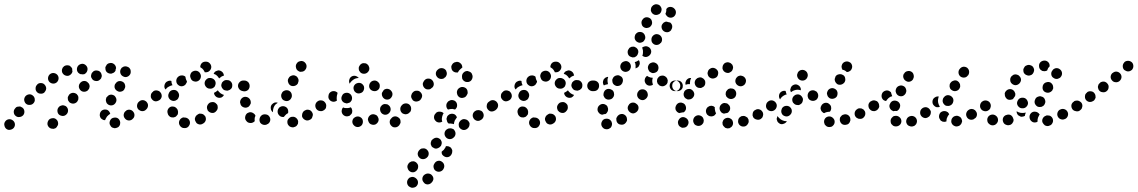

<svg xmlns="http://www.w3.org/2000/svg" viewBox="-45 -576 5368 906"><path d="M-14 33Q-22 27 -24 17Q-27 7 -21 -2Q-15 -11 -5 -13Q5 -15 14 -9Q23 -3 25 7Q27 17 21 26Q15 34 5 36Q-5 39 -14 33ZM219 -14Q211 -20 201 -18Q191 -17 184 -9V-8Q178 0 179 11Q181 21 189 27Q193 30 198 31Q203 32 208 32Q212 31 217 29Q221 26 224 22V21Q231 13 229 3Q228 -7 219 -14ZM520 15Q522 11 522 6Q523 1 521 -4Q518 -14 509 -19Q500 -23 490 -20H489Q479 -17 475 -8Q470 2 473 11Q475 16 478 20Q481 24 485 26Q490 28 495 29Q500 29 504 28L505 27Q510 26 514 23Q518 19 520 15ZM589 -28Q590 -33 589 -38Q588 -43 585 -47Q579 -56 569 -58Q559 -60 550 -54V-53Q546 -51 543 -47Q540 -42 539 -37Q538 -33 539 -28Q540 -23 543 -19Q549 -10 559 -8Q569 -6 578 -12Q582 -15 585 -19Q588 -23 589 -28ZM431 -18Q428 -22 427 -26Q425 -31 426 -36V-37Q427 -47 435 -54Q443 -60 453 -59Q458 -59 462 -57Q467 -54 470 -50Q472 -48 473 -45Q475 -42 475 -39Q471 -36 467 -33Q459 -27 455 -18Q452 -13 451 -9Q450 -9 450 -9Q449 -9 448 -9Q443 -9 439 -12Q435 -14 431 -18ZM29 -29Q21 -35 20 -46Q19 -56 26 -64Q29 -68 33 -71Q38 -73 43 -73Q48 -74 52 -73Q57 -71 61 -68Q69 -62 70 -51Q71 -41 65 -33Q58 -25 48 -24Q37 -22 29 -29ZM267 -74Q263 -77 258 -78Q253 -80 248 -79Q243 -78 239 -76Q235 -74 232 -70L231 -69Q225 -61 226 -51Q227 -40 235 -34Q239 -31 244 -30Q249 -28 254 -29Q258 -29 263 -32Q267 -34 270 -38L271 -39Q277 -47 276 -57Q275 -67 267 -74ZM647 -91Q645 -95 640 -98Q636 -101 631 -102Q626 -102 622 -101Q617 -100 613 -97H612Q604 -91 602 -81Q600 -71 606 -62Q609 -58 613 -56Q617 -53 622 -52Q627 -51 632 -52Q637 -53 641 -56V-57Q650 -62 652 -73Q653 -83 647 -91ZM455 -99Q456 -94 458 -90Q461 -86 465 -83Q474 -77 484 -79Q494 -81 500 -90Q503 -95 504 -99Q505 -104 504 -109Q503 -114 500 -118Q498 -122 494 -125Q489 -128 484 -129Q480 -130 475 -129Q470 -128 466 -125Q462 -122 459 -118H458Q456 -114 455 -109Q454 -104 455 -99ZM77 -87Q70 -94 69 -105Q69 -115 76 -123Q83 -130 94 -131Q104 -131 111 -124Q115 -121 117 -116Q119 -112 119 -107Q120 -102 118 -97Q116 -92 113 -89Q106 -81 95 -81Q85 -80 77 -87ZM325 -114Q325 -119 323 -124Q320 -128 317 -132Q309 -138 299 -138Q288 -137 281 -129Q278 -125 276 -120Q274 -116 275 -111Q275 -106 277 -101Q280 -97 283 -93Q291 -87 301 -87Q312 -88 319 -96Q322 -100 324 -105Q325 -110 325 -114ZM129 -142Q122 -150 123 -160Q123 -170 131 -177V-178Q139 -185 149 -184Q159 -184 166 -176Q173 -168 173 -158Q172 -148 165 -141V-140Q157 -133 147 -134Q136 -134 129 -142ZM508 -147Q517 -141 527 -144Q537 -146 542 -155V-156Q548 -165 545 -175Q543 -185 534 -190Q525 -195 515 -193Q505 -190 500 -181H499Q494 -172 496 -162Q499 -152 508 -147ZM378 -168Q378 -173 376 -178Q374 -183 370 -186Q363 -194 353 -194Q342 -194 335 -186H334Q331 -182 329 -178Q327 -173 327 -168Q327 -163 329 -159Q331 -154 334 -151Q341 -143 352 -143Q362 -143 370 -150V-151Q374 -154 376 -159Q377 -163 378 -168ZM186 -192Q180 -201 182 -211Q184 -221 192 -227Q201 -233 211 -231Q221 -229 227 -221Q233 -212 231 -202Q229 -192 221 -186Q212 -180 202 -182Q192 -184 186 -192ZM435 -215Q436 -220 434 -225Q433 -230 430 -234Q424 -242 414 -243Q404 -245 395 -239V-238Q391 -235 388 -231Q386 -227 385 -222Q384 -217 385 -212Q387 -207 390 -203Q396 -195 406 -194Q416 -192 424 -198L425 -199Q429 -202 432 -206Q434 -210 435 -215ZM570 -227Q572 -232 572 -237Q572 -242 571 -247Q570 -247 570 -248Q566 -258 556 -261Q547 -265 537 -261Q533 -259 529 -256Q526 -252 524 -248Q522 -243 522 -238Q522 -233 524 -228Q528 -219 537 -215Q547 -210 556 -214Q561 -216 564 -219Q568 -223 570 -227ZM295 -253Q295 -253 295 -253Q293 -258 289 -261Q286 -265 281 -267Q277 -268 272 -268Q267 -268 262 -266Q257 -264 254 -260Q250 -257 249 -252Q247 -248 247 -243Q247 -238 249 -233Q251 -229 255 -225Q258 -222 263 -220Q268 -218 273 -218Q278 -218 282 -220Q288 -223 292 -228Q296 -233 297 -239Q295 -245 296 -252Q295 -252 295 -253ZM345 -225Q349 -225 353 -226Q356 -228 359 -230Q367 -237 368 -248Q369 -258 362 -266Q355 -274 345 -275Q335 -275 327 -269Q319 -262 318 -252Q317 -241 324 -233Q326 -231 329 -229Q332 -227 335 -226Q337 -226 339 -226Q342 -225 345 -225ZM484 -230 483 -229Q473 -227 464 -232Q455 -237 453 -247Q452 -252 452 -257Q453 -262 456 -266Q458 -271 462 -274Q466 -277 471 -278H472Q482 -281 491 -275Q499 -270 502 -260Q502 -259 502 -258Q503 -257 503 -255Q500 -249 500 -242Q497 -237 493 -234Q489 -231 484 -230Z M841 24Q845 21 847 17Q850 13 851 8Q853 -2 847 -11Q841 -19 831 -21Q830 -21 829 -21Q824 -22 820 -22Q815 -21 811 -18Q806 -15 804 -11Q801 -7 800 -2Q798 8 804 17Q809 25 819 28Q821 28 822 28Q827 29 832 28Q837 27 841 24ZM923 -28Q920 -32 916 -35Q912 -38 907 -39Q902 -40 897 -40Q893 -39 888 -36L887 -35Q882 -32 879 -28Q877 -24 875 -19Q874 -15 875 -10Q876 -5 879 -1Q881 4 885 7Q889 9 894 11Q899 12 904 11Q909 10 913 7L915 6Q923 1 926 -9Q928 -19 923 -28ZM759 -24Q763 -22 768 -22Q773 -21 778 -23Q783 -24 786 -27Q790 -31 793 -35Q795 -39 795 -44Q796 -49 794 -54Q794 -55 794 -55Q793 -60 789 -64Q786 -68 782 -70Q778 -73 773 -73Q768 -74 763 -73Q753 -70 748 -61Q743 -52 746 -42Q746 -40 747 -39Q748 -34 751 -31Q754 -27 759 -24ZM982 -74Q982 -79 979 -83Q976 -87 972 -90Q964 -96 954 -94Q943 -93 937 -84L936 -83Q933 -78 932 -74Q931 -69 932 -64Q933 -59 935 -55Q938 -51 942 -48Q951 -42 961 -43Q971 -45 977 -54L978 -55Q981 -59 982 -64Q983 -69 982 -74ZM649 -92Q646 -97 642 -99Q638 -102 633 -103Q628 -104 623 -103Q618 -102 614 -99L613 -98Q604 -92 602 -81Q601 -71 606 -63Q612 -54 623 -52Q633 -51 641 -56L643 -58Q651 -64 653 -74Q655 -84 649 -92ZM713 -139Q710 -143 706 -146Q702 -148 697 -149Q692 -150 687 -149Q682 -148 678 -145L677 -143Q673 -141 670 -136Q667 -132 667 -127Q666 -122 667 -117Q668 -113 671 -109Q677 -100 687 -98Q697 -97 706 -103L708 -104Q716 -110 718 -120Q719 -131 713 -139ZM767 -101Q772 -99 777 -100Q782 -100 786 -103Q791 -105 794 -109Q797 -113 798 -117L799 -119Q802 -129 797 -138Q792 -148 782 -151Q772 -153 763 -149Q754 -144 751 -134L750 -132Q747 -122 752 -113Q757 -104 767 -101ZM1012 -128Q1008 -120 1000 -116Q992 -113 984 -115Q976 -117 971 -123Q965 -130 965 -138Q970 -140 974 -143Q979 -146 983 -150Q985 -146 989 -142Q995 -135 1004 -131Q1008 -129 1012 -128ZM1130 -171Q1130 -176 1129 -180Q1127 -185 1123 -189Q1120 -192 1115 -194Q1110 -196 1105 -196H1103Q1093 -196 1086 -189Q1078 -181 1078 -171Q1078 -166 1080 -162Q1082 -157 1086 -153Q1089 -150 1094 -148Q1098 -146 1103 -146H1105Q1116 -146 1123 -153Q1130 -161 1130 -171ZM1043 -155Q1047 -158 1049 -162Q1051 -167 1051 -172Q1052 -182 1045 -190Q1038 -198 1028 -198H1026Q1021 -199 1016 -197Q1012 -196 1008 -192Q1004 -189 1002 -185Q1000 -180 999 -175Q999 -165 1006 -157Q1012 -149 1023 -149L1025 -148Q1030 -148 1034 -150Q1039 -151 1043 -155ZM741 -190 743 -191Q748 -194 753 -195Q759 -196 764 -194Q764 -192 764 -189Q765 -181 769 -174Q760 -172 753 -168Q744 -164 738 -156Q737 -155 736 -154Q736 -154 736 -154Q735 -154 735 -155Q729 -163 731 -173Q733 -184 741 -190ZM962 -162Q966 -165 969 -169Q971 -173 972 -178Q974 -188 969 -196Q963 -205 953 -207L951 -208Q946 -208 941 -208Q936 -207 932 -204Q928 -201 925 -197Q922 -193 921 -188Q919 -178 925 -169Q931 -160 941 -158H943Q948 -157 953 -158Q958 -159 962 -162ZM829 -214Q829 -215 829 -215Q821 -221 810 -220Q800 -219 793 -211L792 -210Q786 -202 787 -192Q788 -181 796 -175Q804 -168 814 -169Q824 -170 831 -178L832 -180Q834 -182 835 -185Q837 -188 837 -191Q837 -192 837 -193Q835 -195 834 -198Q831 -205 830 -214Q830 -214 829 -214ZM890 -194Q899 -199 902 -209Q905 -219 900 -228Q900 -228 900 -228Q896 -237 886 -241Q876 -244 867 -240Q857 -236 854 -226Q850 -217 855 -207Q855 -205 856 -204Q861 -194 871 -192Q881 -189 890 -194ZM963 -228Q965 -232 968 -236Q971 -239 976 -241Q980 -243 985 -244Q990 -244 995 -242Q1000 -240 1003 -237Q1007 -234 1009 -229Q1010 -228 1010 -227Q1011 -225 1011 -223Q1012 -221 1012 -219Q1011 -219 1010 -219Q1000 -216 993 -209Q991 -207 989 -206Q988 -207 987 -209Q982 -217 974 -223Q969 -226 963 -228ZM925 -285H926H927Q937 -285 944 -278Q952 -270 952 -260Q952 -250 944 -242Q937 -235 927 -235H926H925Q924 -235 923 -235Q922 -235 921 -235Q921 -237 920 -238Q916 -246 910 -252Q905 -256 900 -259Q900 -259 900 -260Q900 -260 900 -260Q900 -270 907 -278Q914 -285 925 -285Z M1356 16Q1359 12 1361 8Q1362 3 1362 -2Q1361 -12 1353 -19Q1345 -26 1335 -25Q1335 -25 1335 -25Q1325 -25 1318 -17Q1310 -10 1311 1Q1311 6 1313 10Q1315 15 1319 18Q1322 22 1327 23Q1332 25 1337 25Q1338 25 1339 25Q1344 24 1348 22Q1353 20 1356 16ZM1226 -26Q1220 -35 1210 -36Q1200 -38 1191 -33L1190 -32Q1182 -26 1180 -16Q1178 -6 1183 3Q1189 11 1199 13Q1210 15 1218 9H1219Q1228 3 1230 -7Q1232 -17 1226 -26ZM1117 -6 1116 -7Q1110 -15 1112 -25Q1114 -36 1122 -42Q1127 -44 1131 -46Q1136 -47 1141 -46Q1146 -45 1150 -42Q1154 -40 1157 -36L1158 -35Q1159 -34 1159 -32Q1160 -31 1161 -30Q1158 -25 1157 -20Q1156 -12 1157 -5Q1156 -3 1155 -2Q1153 -1 1152 0Q1143 6 1133 4Q1123 3 1117 -6ZM1430 -28Q1432 -33 1431 -38Q1430 -43 1427 -47Q1422 -56 1411 -58Q1401 -60 1393 -54H1392Q1387 -51 1385 -47Q1382 -43 1381 -38Q1380 -33 1380 -28Q1381 -23 1384 -19Q1390 -11 1400 -8Q1410 -6 1419 -12H1420Q1424 -15 1427 -19Q1429 -23 1430 -28ZM1265 -49V-50Q1265 -55 1267 -60Q1269 -64 1272 -68Q1276 -71 1280 -73Q1285 -75 1290 -75Q1300 -75 1308 -68Q1315 -61 1315 -50V-49Q1315 -47 1315 -46Q1315 -44 1314 -42Q1307 -39 1301 -32Q1298 -29 1295 -25Q1294 -24 1293 -24Q1291 -24 1290 -24Q1280 -24 1273 -31Q1265 -39 1265 -49ZM1256 -84Q1261 -88 1266 -91Q1258 -94 1251 -92Q1243 -89 1238 -83L1237 -82Q1234 -78 1233 -73Q1232 -68 1233 -63Q1233 -58 1236 -54Q1238 -50 1242 -47Q1242 -47 1243 -47Q1243 -47 1243 -47Q1243 -48 1243 -49V-50Q1243 -59 1246 -68Q1249 -77 1256 -84ZM1494 -73Q1495 -77 1494 -82Q1493 -87 1490 -91Q1484 -100 1474 -102Q1464 -103 1456 -97H1455Q1451 -94 1448 -90Q1445 -86 1444 -81Q1443 -76 1445 -71Q1446 -66 1448 -62Q1454 -53 1465 -52Q1475 -50 1483 -56H1484Q1488 -59 1491 -63Q1494 -68 1494 -73ZM1117 -68Q1122 -69 1126 -71Q1130 -74 1133 -78Q1136 -82 1138 -87Q1139 -92 1138 -97V-98Q1136 -108 1128 -114Q1120 -120 1109 -119Q1099 -117 1093 -109Q1087 -101 1088 -90L1089 -89Q1090 -79 1098 -73Q1107 -67 1117 -68ZM1298 -101Q1308 -97 1317 -101Q1327 -106 1330 -115L1331 -116Q1334 -126 1330 -136Q1326 -145 1316 -149Q1306 -152 1297 -148Q1287 -144 1284 -134L1283 -133Q1280 -123 1284 -114Q1288 -104 1298 -101ZM1090 -152Q1094 -149 1098 -147Q1103 -145 1108 -145Q1118 -145 1126 -152Q1133 -160 1133 -170V-171Q1133 -176 1131 -181Q1129 -185 1126 -189Q1122 -192 1118 -194Q1113 -196 1108 -196Q1098 -196 1090 -189Q1083 -181 1083 -171V-170Q1083 -165 1085 -160Q1087 -156 1090 -152ZM1327 -172Q1336 -168 1346 -171Q1356 -174 1361 -183V-184Q1363 -189 1364 -194Q1364 -199 1363 -203Q1361 -208 1358 -212Q1355 -216 1350 -218Q1341 -223 1331 -219Q1321 -216 1317 -207L1316 -206Q1311 -197 1315 -187Q1318 -177 1327 -172ZM1363 -241Q1367 -238 1372 -237Q1377 -237 1382 -238Q1387 -239 1391 -242Q1395 -245 1397 -249L1398 -250Q1403 -259 1401 -269Q1398 -279 1389 -285Q1380 -290 1370 -287Q1360 -285 1355 -276L1354 -275Q1349 -266 1352 -256Q1354 -246 1363 -241Z M1667 3Q1668 -1 1667 -6Q1667 -11 1664 -15Q1661 -20 1657 -22Q1653 -25 1648 -26Q1638 -28 1629 -22Q1620 -17 1618 -6Q1617 -2 1618 3Q1619 8 1622 12Q1625 16 1629 19Q1633 22 1638 23Q1648 25 1657 19Q1665 14 1667 3ZM1739 -22Q1737 -27 1734 -30Q1730 -34 1725 -35Q1721 -37 1716 -37Q1711 -37 1706 -35Q1702 -33 1698 -29Q1695 -26 1693 -21Q1691 -16 1691 -11Q1692 -6 1694 -2Q1696 3 1699 6Q1703 10 1707 11Q1712 13 1717 13Q1722 13 1727 11Q1736 6 1740 -3Q1744 -13 1739 -22ZM1568 -45Q1566 -51 1568 -58Q1569 -64 1574 -69Q1580 -66 1587 -66Q1597 -65 1606 -68Q1608 -69 1610 -70Q1612 -67 1614 -65Q1615 -62 1616 -59Q1618 -54 1617 -49Q1617 -44 1614 -39Q1609 -35 1605 -30Q1603 -29 1602 -29Q1601 -28 1599 -28Q1589 -25 1580 -30Q1571 -35 1568 -45ZM1787 -81Q1786 -82 1784 -83Q1783 -83 1781 -84Q1776 -84 1772 -85Q1771 -85 1770 -85Q1769 -85 1768 -85Q1764 -84 1759 -81Q1755 -78 1753 -74H1752Q1747 -65 1749 -55Q1751 -45 1759 -39Q1764 -36 1768 -35Q1773 -34 1778 -35Q1783 -36 1787 -39Q1791 -42 1794 -46Q1800 -55 1798 -65Q1796 -75 1787 -81ZM1489 -91Q1483 -100 1473 -102Q1462 -104 1454 -98Q1445 -92 1443 -81Q1442 -71 1447 -63Q1453 -54 1464 -52Q1474 -51 1482 -56V-57Q1491 -62 1493 -73Q1495 -83 1489 -91ZM1580 -91Q1585 -89 1590 -88Q1594 -88 1599 -90Q1604 -91 1608 -94Q1611 -98 1614 -102Q1618 -112 1615 -121Q1612 -131 1602 -136Q1593 -140 1583 -137Q1573 -134 1569 -124Q1564 -115 1567 -105Q1571 -95 1580 -91ZM1548 -138Q1541 -145 1532 -146Q1522 -147 1514 -141Q1506 -135 1505 -124Q1503 -114 1509 -106Q1515 -98 1526 -96Q1536 -95 1544 -101Q1545 -101 1545 -101Q1545 -101 1545 -101Q1543 -109 1544 -117Q1544 -123 1546 -129Q1547 -133 1548 -138ZM1805 -141Q1800 -151 1791 -155Q1781 -159 1772 -155Q1770 -154 1768 -153Q1767 -152 1765 -150Q1762 -144 1758 -139Q1756 -135 1757 -130Q1757 -126 1759 -122Q1761 -117 1764 -114Q1768 -110 1772 -108Q1777 -106 1782 -106Q1787 -106 1792 -108Q1796 -110 1800 -114Q1803 -118 1805 -122Q1807 -127 1807 -132Q1807 -137 1805 -141ZM1625 -151Q1628 -142 1638 -137Q1647 -133 1657 -137Q1667 -140 1671 -150Q1675 -159 1672 -169Q1668 -178 1659 -183Q1649 -187 1639 -183Q1630 -180 1625 -170Q1621 -161 1625 -151ZM1697 -172Q1696 -162 1703 -154Q1710 -147 1720 -146H1721Q1731 -145 1739 -152Q1747 -159 1747 -169Q1748 -180 1741 -187Q1734 -195 1724 -196Q1713 -196 1706 -190Q1698 -183 1697 -172ZM1606 -207Q1612 -216 1622 -218Q1632 -220 1641 -214Q1643 -213 1645 -211Q1646 -210 1648 -208Q1639 -208 1632 -205H1631Q1623 -201 1616 -195Q1609 -189 1605 -181Q1602 -187 1602 -194Q1603 -201 1606 -207ZM1648 -251Q1648 -246 1650 -242Q1653 -237 1656 -234Q1664 -227 1675 -228Q1685 -229 1692 -237Q1695 -241 1697 -245Q1698 -250 1698 -255Q1697 -260 1695 -264Q1693 -269 1689 -272Q1686 -275 1681 -277Q1676 -278 1671 -278Q1666 -278 1662 -276Q1657 -273 1654 -270V-269Q1651 -266 1649 -261Q1647 -256 1648 -251Z M1905 259Q1901 259 1898 259Q1898 259 1898 259Q1893 260 1888 262Q1884 265 1881 269Q1875 277 1876 287Q1877 297 1885 304Q1887 305 1889 306Q1897 312 1908 309Q1918 307 1923 299Q1926 295 1927 290Q1928 285 1927 280Q1926 275 1923 271Q1920 267 1916 264Q1914 262 1911 261Q1908 260 1905 259ZM1954 284Q1960 293 1970 294Q1981 295 1989 288L1990 287Q1998 280 2000 270Q2001 260 1994 252Q1988 244 1977 243Q1967 242 1959 248L1957 249Q1949 256 1948 266Q1947 276 1954 284ZM1927 202Q1926 198 1922 194Q1919 190 1915 188Q1910 185 1905 185Q1900 185 1896 186Q1891 188 1887 191Q1883 194 1881 199L1880 200Q1875 210 1879 219Q1882 229 1891 234Q1900 239 1910 236Q1920 232 1925 223L1926 221Q1928 217 1928 212Q1929 207 1927 202ZM2011 230Q2020 236 2030 234Q2040 232 2046 224L2047 222Q2053 213 2051 203Q2049 193 2040 187Q2032 181 2022 183Q2012 185 2006 194L2005 196Q1999 204 2001 214Q2003 225 2011 230ZM1971 132Q1968 128 1963 126Q1959 124 1954 124Q1949 124 1944 125Q1939 127 1936 130L1934 132Q1927 139 1926 149Q1926 160 1933 167Q1940 175 1951 175Q1961 175 1969 168L1970 167Q1978 160 1978 149Q1978 139 1971 132ZM2088 130Q2090 134 2089 139Q2089 144 2087 149L2086 151Q2082 160 2073 164Q2063 168 2053 163Q2047 160 2042 154Q2038 147 2039 140Q2040 139 2041 138L2042 137Q2050 132 2054 124Q2058 119 2059 114Q2063 113 2067 114Q2071 114 2075 116Q2079 118 2083 121Q2086 125 2088 130ZM2039 103Q2040 98 2039 93Q2037 88 2035 84Q2028 76 2018 74Q2008 73 2000 79L1998 80Q1994 83 1991 87Q1989 91 1988 96Q1987 101 1988 106Q1990 111 1992 115Q1995 119 2000 121Q2004 124 2009 125Q2014 126 2019 124Q2023 123 2027 120L2029 119Q2033 116 2036 112Q2038 108 2039 103ZM2100 40Q2098 36 2094 33Q2089 31 2085 30Q2080 29 2075 30Q2070 30 2066 33L2064 34Q2055 40 2053 50Q2051 60 2057 69Q2063 78 2073 80Q2083 82 2092 76L2093 75Q2102 69 2104 59Q2106 49 2100 40ZM2170 16Q2171 12 2171 7Q2170 2 2167 -2Q2161 -11 2151 -13Q2141 -16 2132 -10L2131 -9Q2126 -6 2124 -2Q2121 2 2120 7Q2119 12 2120 17Q2120 22 2123 26Q2129 34 2139 37Q2149 39 2158 33L2159 32Q2164 29 2166 25Q2169 21 2170 16ZM1845 -3Q1845 -8 1843 -13Q1841 -17 1837 -20Q1829 -27 1819 -27Q1808 -26 1802 -18L1800 -16Q1793 -9 1794 2Q1795 12 1803 19Q1810 26 1821 25Q1831 24 1838 16L1839 15Q1842 11 1844 6Q1846 2 1845 -3ZM2067 2Q2065 -2 2064 -5Q2064 -6 2064 -7Q2062 -11 2062 -16Q2063 -21 2065 -26Q2067 -30 2071 -33Q2075 -37 2080 -38Q2089 -41 2099 -37Q2108 -32 2111 -22Q2111 -22 2111 -22Q2108 -19 2106 -15Q2100 -8 2098 2Q2097 6 2097 10Q2093 8 2089 8Q2081 6 2072 7Q2069 5 2067 2ZM2010 -6Q2003 -13 2003 -23Q2003 -34 2011 -41Q2012 -42 2012 -43Q2020 -50 2030 -49Q2041 -49 2048 -42Q2048 -41 2048 -41Q2048 -41 2048 -41Q2046 -39 2045 -36Q2041 -27 2040 -17Q2039 -10 2042 -2Q2038 0 2035 1Q2031 2 2028 2Q2023 2 2018 0Q2013 -2 2010 -6ZM2233 -46Q2231 -50 2226 -53Q2222 -55 2217 -56Q2213 -57 2208 -56Q2203 -56 2199 -53L2197 -52Q2188 -46 2186 -36Q2184 -26 2190 -17Q2192 -13 2197 -10Q2201 -7 2206 -6Q2210 -5 2215 -6Q2220 -7 2224 -10L2226 -11Q2235 -17 2237 -27Q2239 -37 2233 -46ZM1886 -83Q1878 -89 1868 -88Q1857 -87 1851 -79L1849 -77Q1843 -69 1844 -59Q1845 -49 1853 -42Q1857 -39 1862 -38Q1867 -36 1871 -37Q1876 -37 1881 -40Q1885 -42 1888 -46L1890 -47Q1896 -55 1895 -66Q1894 -76 1886 -83ZM2303 -72Q2303 -77 2302 -82Q2301 -86 2298 -91Q2292 -99 2282 -101Q2272 -103 2264 -97L2262 -96Q2253 -90 2252 -79Q2250 -69 2256 -61Q2262 -52 2272 -50Q2282 -49 2291 -55L2292 -56Q2296 -59 2299 -63Q2302 -67 2303 -72ZM2068 -95 2069 -97Q2073 -100 2078 -102Q2082 -104 2087 -104Q2092 -104 2097 -102Q2101 -101 2105 -97Q2112 -90 2112 -79Q2112 -69 2105 -62L2103 -60Q2103 -60 2103 -60Q2103 -60 2103 -59Q2097 -61 2090 -62Q2081 -62 2073 -60Q2071 -59 2070 -59Q2069 -59 2069 -59Q2068 -60 2068 -60Q2061 -67 2061 -78Q2061 -88 2068 -95ZM1938 -142Q1931 -149 1920 -148Q1910 -148 1903 -140L1902 -139Q1898 -135 1897 -130Q1895 -126 1895 -121Q1895 -116 1898 -111Q1900 -107 1903 -103Q1911 -96 1921 -97Q1932 -98 1939 -105L1940 -107Q1947 -115 1947 -125Q1946 -135 1938 -142ZM2123 -117Q2132 -112 2142 -115Q2152 -117 2157 -126L2158 -128Q2161 -132 2162 -137Q2162 -142 2161 -147Q2160 -152 2157 -156Q2154 -160 2150 -162Q2141 -167 2131 -165Q2121 -162 2115 -154L2114 -152Q2109 -143 2112 -133Q2114 -123 2123 -117ZM2002 -179Q2002 -184 2000 -189Q1998 -194 1995 -197Q1988 -205 1978 -205Q1967 -206 1960 -199L1958 -197Q1955 -194 1953 -189Q1950 -185 1950 -180Q1950 -175 1952 -170Q1954 -165 1957 -162Q1964 -154 1974 -154Q1985 -153 1992 -161L1994 -162Q1998 -165 2000 -170Q2002 -174 2002 -179ZM2142 -196Q2145 -193 2149 -191Q2154 -189 2159 -189Q2169 -188 2177 -195Q2184 -202 2185 -213V-215Q2185 -220 2183 -224Q2182 -229 2178 -233Q2175 -236 2170 -238Q2166 -240 2161 -241Q2150 -241 2143 -234Q2135 -227 2135 -216V-214Q2135 -209 2136 -205Q2138 -200 2142 -196ZM2063 -224Q2064 -229 2063 -234Q2062 -239 2060 -243Q2054 -252 2044 -254Q2034 -256 2025 -251L2023 -249Q2015 -244 2012 -234Q2010 -223 2016 -215Q2022 -206 2032 -204Q2042 -202 2051 -207L2052 -209Q2057 -211 2059 -215Q2062 -220 2063 -224ZM2094 -239Q2086 -245 2085 -256Q2084 -260 2085 -265Q2087 -270 2090 -274Q2093 -278 2097 -280Q2101 -283 2106 -283Q2108 -284 2109 -284Q2119 -285 2127 -278Q2135 -272 2136 -262Q2137 -260 2137 -259Q2137 -258 2136 -257Q2132 -254 2128 -250Q2120 -244 2116 -235Q2116 -235 2116 -234Q2116 -234 2115 -234Q2115 -234 2114 -234Q2113 -234 2113 -234Q2102 -233 2094 -239Z M2493 24Q2497 21 2499 17Q2502 13 2503 8Q2505 -2 2499 -11Q2493 -19 2483 -21Q2482 -21 2481 -21Q2476 -22 2472 -22Q2467 -21 2463 -18Q2458 -15 2456 -11Q2453 -7 2452 -2Q2450 8 2456 17Q2461 25 2471 28Q2473 28 2474 28Q2479 29 2484 28Q2489 27 2493 24ZM2575 -28Q2572 -32 2568 -35Q2564 -38 2559 -39Q2554 -40 2549 -40Q2545 -39 2540 -36L2539 -35Q2534 -32 2531 -28Q2529 -24 2527 -19Q2526 -15 2527 -10Q2528 -5 2531 -1Q2533 4 2537 7Q2541 9 2546 11Q2551 12 2556 11Q2561 10 2565 7L2567 6Q2575 1 2578 -9Q2580 -19 2575 -28ZM2411 -24Q2415 -22 2420 -22Q2425 -21 2430 -23Q2435 -24 2438 -27Q2442 -31 2445 -35Q2447 -39 2447 -44Q2448 -49 2446 -54Q2446 -55 2446 -55Q2445 -60 2441 -64Q2438 -68 2434 -70Q2430 -73 2425 -73Q2420 -74 2415 -73Q2405 -70 2400 -61Q2395 -52 2398 -42Q2398 -40 2399 -39Q2400 -34 2403 -31Q2406 -27 2411 -24ZM2634 -74Q2634 -79 2631 -83Q2628 -87 2624 -90Q2616 -96 2606 -94Q2595 -93 2589 -84L2588 -83Q2585 -78 2584 -74Q2583 -69 2584 -64Q2585 -59 2587 -55Q2590 -51 2594 -48Q2603 -42 2613 -43Q2623 -45 2629 -54L2630 -55Q2633 -59 2634 -64Q2635 -69 2634 -74ZM2301 -92Q2298 -97 2294 -99Q2290 -102 2285 -103Q2280 -104 2275 -103Q2270 -102 2266 -99L2265 -98Q2256 -92 2254 -81Q2253 -71 2258 -63Q2264 -54 2275 -52Q2285 -51 2293 -56L2295 -58Q2303 -64 2305 -74Q2307 -84 2301 -92ZM2365 -139Q2362 -143 2358 -146Q2354 -148 2349 -149Q2344 -150 2339 -149Q2334 -148 2330 -145L2329 -143Q2325 -141 2322 -136Q2319 -132 2319 -127Q2318 -122 2319 -117Q2320 -113 2323 -109Q2329 -100 2339 -98Q2349 -97 2358 -103L2360 -104Q2368 -110 2370 -120Q2371 -131 2365 -139ZM2419 -101Q2424 -99 2429 -100Q2434 -100 2438 -103Q2443 -105 2446 -109Q2449 -113 2450 -117L2451 -119Q2454 -129 2449 -138Q2444 -148 2434 -151Q2424 -153 2415 -149Q2406 -144 2403 -134L2402 -132Q2399 -122 2404 -113Q2409 -104 2419 -101ZM2664 -128Q2660 -120 2652 -116Q2644 -113 2636 -115Q2628 -117 2623 -123Q2617 -130 2617 -138Q2622 -140 2626 -143Q2631 -146 2635 -150Q2637 -146 2641 -142Q2647 -135 2656 -131Q2660 -129 2664 -128ZM2782 -171Q2782 -176 2781 -180Q2779 -185 2775 -189Q2772 -192 2767 -194Q2762 -196 2757 -196H2755Q2745 -196 2738 -189Q2730 -181 2730 -171Q2730 -166 2732 -162Q2734 -157 2738 -153Q2741 -150 2746 -148Q2750 -146 2755 -146H2757Q2768 -146 2775 -153Q2782 -161 2782 -171ZM2695 -155Q2699 -158 2701 -162Q2703 -167 2703 -172Q2704 -182 2697 -190Q2690 -198 2680 -198H2678Q2673 -199 2668 -197Q2664 -196 2660 -192Q2656 -189 2654 -185Q2652 -180 2651 -175Q2651 -165 2658 -157Q2664 -149 2675 -149L2677 -148Q2682 -148 2686 -150Q2691 -151 2695 -155ZM2393 -190 2395 -191Q2400 -194 2405 -195Q2411 -196 2416 -194Q2416 -192 2416 -189Q2417 -181 2421 -174Q2412 -172 2405 -168Q2396 -164 2390 -156Q2389 -155 2388 -154Q2388 -154 2388 -154Q2387 -154 2387 -155Q2381 -163 2383 -173Q2385 -184 2393 -190ZM2614 -162Q2618 -165 2621 -169Q2623 -173 2624 -178Q2626 -188 2621 -196Q2615 -205 2605 -207L2603 -208Q2598 -208 2593 -208Q2588 -207 2584 -204Q2580 -201 2577 -197Q2574 -193 2573 -188Q2571 -178 2577 -169Q2583 -160 2593 -158H2595Q2600 -157 2605 -158Q2610 -159 2614 -162ZM2481 -214Q2481 -215 2481 -215Q2473 -221 2462 -220Q2452 -219 2445 -211L2444 -210Q2438 -202 2439 -192Q2440 -181 2448 -175Q2456 -168 2466 -169Q2476 -170 2483 -178L2484 -180Q2486 -182 2487 -185Q2489 -188 2489 -191Q2489 -192 2489 -193Q2487 -195 2486 -198Q2483 -205 2482 -214Q2482 -214 2481 -214ZM2542 -194Q2551 -199 2554 -209Q2557 -219 2552 -228Q2552 -228 2552 -228Q2548 -237 2538 -241Q2528 -244 2519 -240Q2509 -236 2506 -226Q2502 -217 2507 -207Q2507 -205 2508 -204Q2513 -194 2523 -192Q2533 -189 2542 -194ZM2615 -228Q2617 -232 2620 -236Q2623 -239 2628 -241Q2632 -243 2637 -244Q2642 -244 2647 -242Q2652 -240 2655 -237Q2659 -234 2661 -229Q2662 -228 2662 -227Q2663 -225 2663 -223Q2664 -221 2664 -219Q2663 -219 2662 -219Q2652 -216 2645 -209Q2643 -207 2641 -206Q2640 -207 2639 -209Q2634 -217 2626 -223Q2621 -226 2615 -228ZM2577 -285H2578H2579Q2589 -285 2596 -278Q2604 -270 2604 -260Q2604 -250 2596 -242Q2589 -235 2579 -235H2578H2577Q2576 -235 2575 -235Q2574 -235 2573 -235Q2573 -237 2572 -238Q2568 -246 2562 -252Q2557 -256 2552 -259Q2552 -259 2552 -260Q2552 -260 2552 -260Q2552 -270 2559 -278Q2566 -285 2577 -285Z M2828 32Q2832 30 2836 27Q2839 24 2841 19Q2843 14 2843 9Q2843 4 2841 0Q2840 -5 2836 -8Q2833 -12 2828 -14Q2828 -14 2828 -14Q2823 -16 2818 -16Q2813 -16 2809 -15Q2804 -13 2800 -10Q2797 -6 2795 -2Q2790 8 2794 18Q2798 27 2807 32Q2808 32 2808 32Q2813 34 2818 34Q2823 34 2828 32ZM2914 -9Q2914 -14 2913 -19Q2912 -24 2909 -28Q2903 -36 2893 -38Q2882 -39 2874 -33L2873 -32Q2869 -29 2867 -25Q2864 -21 2863 -16Q2863 -11 2864 -6Q2865 -1 2868 3Q2874 11 2884 12Q2895 14 2903 8L2904 7Q2908 4 2910 0Q2913 -4 2914 -9ZM2775 -64V-65Q2777 -75 2786 -81Q2794 -87 2805 -85Q2809 -84 2814 -81Q2818 -79 2821 -74Q2823 -70 2824 -65Q2825 -61 2824 -56V-55Q2823 -50 2820 -46Q2818 -42 2814 -39Q2813 -39 2813 -39Q2813 -39 2813 -38Q2807 -38 2801 -36Q2800 -35 2798 -35Q2797 -35 2797 -35Q2796 -35 2795 -35Q2785 -37 2779 -46Q2773 -54 2775 -64ZM2958 -86Q2950 -93 2940 -92Q2930 -91 2923 -83V-82Q2916 -74 2917 -64Q2919 -53 2927 -47Q2935 -40 2945 -41Q2955 -43 2962 -51Q2969 -59 2968 -70Q2967 -80 2958 -86ZM3000 -151Q2992 -156 2981 -154Q2971 -152 2966 -143L2965 -142Q2960 -133 2962 -123Q2965 -113 2973 -108Q2982 -102 2992 -104Q3002 -107 3008 -116Q3014 -125 3011 -135Q3009 -145 3000 -151ZM2803 -124Q2805 -119 2808 -115Q2811 -111 2815 -109Q2824 -104 2834 -107Q2844 -109 2849 -118L2850 -119Q2852 -123 2853 -128Q2853 -133 2852 -138Q2851 -143 2848 -147Q2845 -151 2840 -153Q2831 -158 2821 -156Q2811 -153 2806 -144V-143Q2803 -139 2803 -134Q2802 -129 2803 -124ZM2740 -149Q2742 -147 2745 -147Q2746 -146 2748 -146Q2759 -145 2767 -151Q2775 -157 2777 -167Q2777 -172 2776 -177Q2775 -182 2772 -186Q2769 -189 2765 -192Q2762 -194 2758 -195Q2756 -196 2754 -196Q2753 -196 2751 -196Q2741 -196 2733 -189Q2726 -181 2726 -171Q2726 -164 2729 -159Q2731 -155 2734 -153Q2737 -150 2740 -149ZM3170 -153Q3174 -157 3176 -162Q3177 -166 3177 -171Q3177 -181 3170 -189Q3163 -196 3152 -196H3151Q3147 -196 3142 -194Q3137 -192 3134 -189Q3130 -185 3128 -180Q3127 -176 3127 -171Q3127 -161 3134 -153Q3141 -146 3152 -146H3153Q3157 -146 3162 -148Q3167 -150 3170 -153ZM3101 -179Q3104 -183 3105 -187Q3106 -192 3106 -197Q3105 -202 3103 -206Q3100 -211 3096 -214Q3087 -221 3077 -219Q3067 -218 3061 -210Q3057 -206 3056 -201Q3055 -197 3055 -192Q3056 -187 3058 -182Q3061 -178 3065 -175V-174Q3074 -168 3084 -169Q3094 -171 3101 -179ZM2845 -189Q2846 -184 2849 -180Q2852 -176 2856 -174Q2865 -168 2875 -171Q2885 -173 2890 -182L2891 -183Q2893 -187 2894 -192Q2895 -197 2894 -202Q2893 -207 2890 -211Q2887 -215 2882 -217Q2874 -223 2864 -220Q2854 -218 2848 -209V-208Q2845 -204 2844 -199Q2844 -194 2845 -189ZM2999 -206V-207Q3001 -210 3003 -213Q3005 -216 3009 -218Q3012 -215 3017 -213Q3025 -209 3035 -209Q3035 -208 3035 -208Q3032 -199 3033 -189Q3034 -182 3036 -176Q3031 -173 3025 -172Q3019 -171 3013 -173Q3003 -177 2999 -187Q2995 -196 2999 -206ZM2802 -197Q2803 -202 2807 -205Q2810 -209 2815 -211H2816Q2818 -212 2820 -213Q2823 -213 2825 -213Q2823 -208 2822 -203Q2821 -193 2823 -184Q2824 -181 2824 -179Q2820 -178 2816 -177Q2810 -176 2805 -173Q2804 -174 2803 -175Q2803 -177 2802 -178Q2800 -183 2800 -187Q2800 -192 2802 -197ZM3027 -234Q3031 -231 3036 -231Q3041 -231 3046 -233Q3056 -236 3060 -245Q3064 -255 3061 -264V-265Q3057 -275 3048 -279Q3039 -284 3029 -280Q3019 -277 3015 -268Q3010 -258 3014 -249V-248Q3016 -243 3019 -239Q3022 -236 3027 -234ZM2895 -240Q2904 -235 2914 -238Q2924 -241 2929 -250V-251Q2934 -260 2931 -270Q2928 -280 2919 -285Q2910 -290 2900 -286Q2890 -283 2885 -274Q2880 -264 2883 -255Q2886 -245 2895 -240ZM2973 -285Q2974 -282 2974 -278Q2974 -273 2972 -269Q2970 -264 2967 -260H2966Q2964 -257 2960 -256Q2957 -254 2954 -253Q2954 -255 2954 -257Q2955 -267 2953 -276Q2951 -280 2950 -283Q2953 -284 2957 -285Q2964 -288 2970 -292Q2972 -289 2973 -285ZM2931 -308Q2935 -306 2940 -305Q2945 -305 2950 -306Q2954 -308 2958 -311Q2962 -315 2964 -319V-320Q2969 -329 2966 -339Q2962 -349 2953 -353Q2949 -356 2944 -356Q2939 -356 2934 -355Q2929 -353 2925 -350Q2922 -346 2920 -342L2919 -341Q2915 -332 2918 -322Q2921 -312 2931 -308ZM2997 -357Q3003 -359 3009 -357Q3015 -355 3020 -351Q3027 -344 3028 -334Q3028 -323 3021 -316L3020 -315Q3013 -308 3003 -307Q2994 -307 2986 -313Q2989 -320 2989 -327Q2990 -337 2987 -346Q2986 -349 2985 -351Q2986 -352 2987 -353Q2988 -353 2989 -354Q2990 -354 2991 -355Q2994 -356 2997 -357ZM3070 -409Q3063 -415 3052 -415Q3042 -414 3035 -406Q3028 -398 3029 -387Q3029 -377 3037 -370Q3045 -363 3055 -364Q3066 -365 3072 -373H3073Q3080 -381 3079 -392Q3078 -402 3070 -409ZM2964 -377Q2973 -372 2983 -376Q2993 -379 2997 -389L2998 -390Q3002 -399 2998 -409Q2995 -418 2986 -423Q2976 -427 2966 -424Q2957 -420 2952 -411V-410Q2948 -400 2951 -391Q2955 -381 2964 -377ZM3117 -470Q3116 -470 3116 -470Q3116 -470 3116 -470Q3113 -471 3111 -471Q3105 -472 3100 -474Q3094 -474 3090 -471Q3085 -469 3082 -464L3081 -463Q3075 -455 3077 -445Q3079 -435 3087 -429Q3095 -423 3106 -424Q3116 -426 3122 -434V-435Q3128 -443 3127 -454Q3125 -464 3117 -470ZM2994 -447Q3003 -442 3013 -445Q3023 -447 3028 -456L3029 -457Q3034 -466 3031 -476Q3029 -486 3020 -491Q3011 -496 3001 -494Q2991 -491 2986 -482L2985 -481Q2980 -472 2983 -462Q2985 -452 2994 -447ZM3139 -533Q3140 -532 3140 -532Q3146 -523 3144 -513Q3142 -503 3134 -497Q3125 -491 3115 -493Q3105 -495 3099 -504Q3099 -504 3099 -504Q3097 -505 3097 -507Q3096 -509 3095 -511Q3097 -515 3098 -519Q3100 -527 3099 -534Q3100 -535 3102 -536Q3103 -538 3104 -539Q3113 -545 3123 -543Q3133 -541 3139 -533ZM3027 -536Q3026 -532 3026 -527Q3027 -522 3030 -517Q3035 -509 3045 -506Q3055 -504 3064 -509H3065Q3074 -515 3076 -525Q3079 -535 3073 -544Q3068 -553 3058 -555Q3048 -558 3039 -552H3038Q3034 -549 3031 -545Q3028 -541 3027 -536Z M3397 29Q3401 27 3405 24Q3409 21 3411 17Q3416 8 3413 -2Q3411 -12 3401 -17Q3392 -22 3382 -19Q3372 -16 3367 -7Q3365 -3 3364 2Q3364 7 3365 12Q3367 17 3370 20Q3373 24 3377 27Q3382 29 3387 30Q3392 30 3397 29ZM3185 26Q3180 27 3175 27Q3170 26 3166 23Q3157 18 3155 8Q3152 -2 3158 -11Q3163 -20 3173 -23Q3183 -25 3192 -19Q3196 -17 3199 -13Q3202 -9 3203 -5Q3203 -3 3204 -1Q3204 1 3204 3Q3204 6 3203 9Q3202 12 3200 15Q3198 19 3194 22Q3190 25 3185 26ZM3471 20Q3476 18 3479 15Q3483 11 3485 7Q3488 2 3488 -3Q3488 -7 3487 -12Q3485 -17 3482 -21Q3478 -24 3474 -26Q3469 -29 3464 -29Q3459 -29 3455 -28H3454Q3450 -26 3446 -23Q3442 -19 3440 -15Q3438 -10 3438 -5Q3437 0 3439 4Q3442 14 3452 19Q3461 23 3471 20ZM3275 0Q3276 -5 3276 -9Q3275 -14 3273 -19Q3268 -28 3258 -31Q3248 -34 3239 -29Q3230 -24 3227 -14Q3224 -4 3229 5Q3231 10 3235 13Q3239 16 3244 17Q3248 19 3253 18Q3258 18 3263 15Q3267 13 3270 9Q3274 5 3275 0ZM3555 -29Q3557 -34 3556 -39Q3556 -44 3553 -48Q3548 -57 3538 -60Q3528 -63 3519 -57Q3514 -55 3511 -51Q3508 -47 3507 -42Q3506 -37 3506 -32Q3507 -28 3509 -23Q3515 -14 3525 -12Q3535 -9 3544 -14Q3548 -17 3551 -20Q3554 -24 3555 -29ZM3328 -33Q3324 -29 3319 -28Q3314 -26 3309 -27Q3305 -27 3300 -29Q3296 -32 3292 -35Q3286 -43 3286 -53Q3287 -64 3295 -71Q3299 -74 3304 -76Q3308 -77 3313 -77Q3317 -76 3321 -75Q3325 -73 3328 -70Q3327 -63 3329 -56Q3330 -48 3334 -41Q3333 -39 3331 -37Q3330 -35 3328 -33ZM3355 -51Q3352 -55 3351 -60Q3350 -65 3351 -70Q3353 -80 3362 -86Q3370 -92 3380 -89Q3385 -89 3389 -86Q3393 -83 3396 -79Q3399 -75 3400 -70Q3401 -65 3400 -60Q3399 -54 3395 -50Q3392 -45 3387 -43Q3382 -42 3376 -41Q3374 -40 3373 -40Q3372 -40 3372 -40Q3371 -40 3370 -40Q3366 -41 3361 -44Q3357 -47 3355 -51ZM3144 -56Q3142 -61 3142 -66Q3142 -71 3144 -75V-76Q3146 -80 3149 -84Q3153 -88 3157 -90Q3162 -92 3167 -92Q3172 -92 3176 -90Q3186 -87 3190 -77Q3194 -68 3191 -58Q3189 -54 3187 -51Q3184 -48 3181 -46Q3174 -46 3168 -44Q3164 -44 3161 -42Q3161 -42 3160 -43Q3159 -43 3158 -43Q3154 -45 3150 -48Q3147 -52 3144 -56ZM3619 -73Q3620 -77 3619 -82Q3618 -87 3615 -91Q3609 -100 3599 -101Q3589 -103 3580 -97Q3576 -94 3573 -90Q3571 -86 3570 -81Q3569 -76 3570 -71Q3571 -66 3574 -62Q3580 -54 3590 -52Q3600 -50 3609 -56Q3613 -59 3616 -63Q3619 -68 3619 -73ZM3181 -129Q3181 -124 3184 -119Q3186 -115 3190 -112Q3194 -109 3199 -107Q3203 -106 3208 -107Q3213 -107 3218 -110Q3222 -112 3225 -116Q3232 -124 3231 -134Q3229 -145 3221 -151Q3213 -158 3203 -156Q3193 -155 3186 -147Q3183 -143 3182 -138Q3180 -134 3181 -129ZM3379 -131Q3380 -126 3382 -121Q3385 -117 3389 -114Q3397 -108 3407 -109Q3417 -110 3424 -118Q3430 -127 3429 -137Q3428 -147 3420 -154Q3416 -157 3411 -158Q3406 -159 3401 -159Q3396 -158 3392 -156Q3388 -153 3385 -149Q3381 -145 3380 -140Q3379 -136 3379 -131ZM3115 -171Q3115 -181 3122 -189Q3130 -196 3140 -196Q3151 -196 3158 -189Q3165 -181 3165 -171Q3165 -161 3158 -153Q3151 -146 3140 -146Q3130 -146 3122 -153Q3115 -161 3115 -171ZM3239 -169Q3243 -165 3247 -163Q3252 -161 3257 -161Q3262 -160 3266 -162Q3271 -164 3275 -167Q3283 -174 3283 -184Q3284 -195 3277 -202Q3274 -206 3269 -208Q3265 -211 3260 -211Q3255 -211 3250 -209Q3245 -208 3242 -204H3241Q3234 -197 3233 -187Q3233 -177 3239 -169ZM3435 -174Q3443 -168 3453 -169Q3464 -171 3470 -179Q3476 -188 3475 -198Q3473 -208 3465 -214Q3461 -217 3456 -218Q3451 -220 3446 -219Q3441 -218 3437 -216Q3433 -213 3430 -209Q3424 -201 3425 -190Q3427 -180 3435 -174ZM3206 -207Q3209 -208 3211 -208Q3214 -208 3216 -208Q3216 -208 3216 -207Q3211 -198 3211 -188Q3210 -184 3211 -179Q3206 -179 3201 -179Q3195 -178 3190 -176Q3189 -181 3189 -185Q3190 -190 3192 -194Q3194 -199 3198 -202Q3201 -205 3206 -207ZM3295 -237Q3293 -232 3294 -227Q3295 -222 3297 -218Q3302 -209 3313 -206Q3323 -204 3331 -209H3332Q3341 -214 3343 -224Q3346 -235 3341 -243Q3335 -252 3325 -255Q3315 -258 3306 -252Q3302 -250 3299 -246Q3296 -242 3295 -237ZM3369 -272Q3366 -268 3365 -263Q3364 -259 3364 -254Q3366 -243 3374 -237Q3382 -231 3393 -232Q3398 -233 3402 -236Q3406 -238 3409 -242Q3412 -246 3413 -251Q3415 -256 3414 -261Q3413 -266 3411 -270Q3408 -274 3404 -277Q3400 -280 3395 -281Q3391 -283 3386 -282H3385Q3381 -281 3376 -279Q3372 -276 3369 -272Z M3882 20Q3886 17 3889 13Q3892 9 3893 4Q3895 -6 3890 -14Q3884 -23 3874 -26Q3864 -28 3855 -23Q3846 -17 3844 -7Q3843 -2 3844 3Q3845 8 3847 12Q3850 16 3854 19Q3858 22 3863 23Q3868 24 3873 23Q3878 23 3882 20ZM3965 0Q3967 -5 3968 -9Q3968 -14 3967 -19Q3964 -29 3955 -34Q3945 -39 3935 -35Q3930 -34 3927 -31Q3923 -27 3920 -23Q3918 -19 3918 -14Q3917 -9 3919 -4Q3922 6 3931 11Q3940 15 3950 12H3951Q3955 11 3959 8Q3963 4 3965 0ZM3622 -7Q3623 -2 3627 2Q3630 5 3635 8Q3644 12 3653 8Q3663 5 3668 -4Q3662 -4 3657 -5Q3648 -7 3640 -12Q3633 -17 3627 -24Q3626 -26 3624 -29Q3624 -28 3624 -27Q3623 -27 3623 -26Q3621 -21 3620 -16Q3620 -11 3622 -7ZM4036 -51Q4033 -55 4030 -59Q4026 -62 4021 -64Q4017 -65 4012 -65Q4007 -65 4002 -63V-62Q3993 -58 3989 -48Q3986 -38 3990 -29Q3992 -25 3996 -21Q4000 -18 4005 -16Q4009 -15 4014 -15Q4019 -15 4024 -17Q4033 -22 4037 -32Q4040 -42 4036 -51ZM3691 -57Q3690 -62 3687 -66Q3684 -70 3680 -73Q3671 -78 3661 -76Q3651 -74 3645 -65Q3643 -61 3642 -56Q3641 -51 3642 -46Q3643 -41 3646 -37Q3648 -33 3652 -31Q3657 -28 3662 -27Q3666 -26 3671 -27Q3676 -28 3680 -31Q3684 -34 3687 -38Q3690 -42 3691 -47Q3692 -52 3691 -57ZM3828 -73H3829Q3832 -83 3841 -88Q3850 -93 3860 -90Q3865 -88 3868 -85Q3872 -82 3875 -77Q3877 -73 3877 -68Q3878 -63 3876 -58Q3875 -55 3874 -53Q3873 -51 3871 -49Q3866 -49 3861 -48Q3852 -47 3844 -42Q3839 -43 3836 -47Q3832 -50 3830 -54Q3828 -58 3827 -63Q3827 -68 3828 -73ZM4104 -73Q4104 -78 4103 -83Q4102 -87 4099 -91Q4096 -96 4092 -98Q4088 -101 4083 -102Q4078 -102 4073 -101Q4069 -100 4064 -97Q4056 -91 4054 -81Q4052 -71 4058 -62Q4061 -58 4065 -56Q4070 -53 4075 -52Q4079 -51 4084 -52Q4089 -54 4093 -56V-57Q4098 -59 4100 -64Q4103 -68 4104 -73ZM3616 -91Q3613 -96 3609 -98Q3605 -101 3600 -102Q3595 -103 3590 -102Q3585 -101 3581 -98Q3572 -92 3570 -81Q3569 -71 3574 -63Q3580 -54 3591 -52Q3601 -51 3609 -56L3610 -57Q3618 -63 3620 -73Q3622 -83 3616 -91ZM3740 -118Q3735 -127 3725 -130Q3715 -132 3706 -127L3705 -126Q3697 -121 3694 -111Q3692 -101 3697 -92Q3700 -88 3704 -85Q3708 -82 3713 -81Q3718 -80 3723 -80Q3728 -81 3732 -84Q3741 -89 3743 -100Q3746 -110 3740 -118ZM3816 -125Q3816 -130 3814 -135Q3812 -139 3809 -143Q3805 -146 3800 -148Q3796 -150 3791 -150Q3780 -150 3773 -143Q3766 -135 3766 -125Q3766 -120 3768 -115Q3769 -111 3773 -107Q3776 -104 3781 -102Q3786 -100 3791 -100Q3801 -100 3809 -107Q3816 -115 3816 -125ZM3639 -141 3640 -142Q3644 -145 3650 -147Q3656 -148 3662 -147Q3663 -141 3665 -136Q3666 -133 3667 -130Q3664 -130 3661 -129Q3652 -125 3645 -119Q3639 -113 3636 -107Q3630 -115 3631 -125Q3632 -135 3639 -141ZM3859 -127Q3860 -122 3863 -119Q3866 -115 3871 -112Q3880 -108 3890 -111Q3900 -114 3905 -123V-124Q3907 -128 3907 -133Q3908 -138 3906 -143Q3905 -147 3902 -151Q3898 -155 3894 -157Q3885 -162 3875 -159Q3865 -156 3860 -146Q3858 -142 3857 -137Q3857 -132 3859 -127ZM3687 -163Q3691 -172 3701 -176Q3711 -180 3720 -175Q3727 -172 3731 -165Q3735 -158 3734 -150Q3732 -151 3730 -151Q3720 -154 3711 -152Q3702 -150 3694 -146V-145Q3690 -143 3687 -141Q3687 -141 3687 -142Q3686 -143 3686 -144Q3684 -148 3684 -153Q3685 -158 3687 -163ZM3895 -194Q3896 -190 3899 -186Q3902 -182 3906 -179Q3915 -174 3925 -177Q3935 -180 3941 -189Q3943 -193 3944 -198Q3944 -203 3943 -208Q3942 -213 3939 -217Q3936 -221 3931 -223Q3922 -228 3912 -225Q3902 -223 3897 -214V-213Q3895 -209 3894 -204Q3893 -199 3895 -194ZM3731 -198Q3740 -194 3750 -197Q3760 -201 3764 -210Q3769 -220 3765 -230Q3762 -239 3752 -244Q3743 -248 3733 -245Q3723 -241 3719 -232V-231Q3714 -222 3718 -212Q3722 -202 3731 -198ZM3929 -273Q3934 -282 3944 -285Q3954 -288 3963 -283Q3968 -281 3971 -277Q3974 -273 3975 -269Q3977 -264 3976 -259Q3976 -254 3973 -250V-249Q3970 -243 3964 -240Q3958 -236 3951 -236Q3947 -240 3942 -243Q3937 -246 3930 -247Q3929 -249 3929 -251Q3928 -252 3927 -254Q3926 -259 3926 -264Q3927 -268 3929 -273Z M4280 5Q4282 1 4282 -4Q4282 -9 4280 -14Q4276 -23 4267 -27Q4257 -31 4248 -27H4247Q4242 -25 4238 -21Q4235 -18 4233 -13Q4231 -8 4231 -3Q4231 2 4233 6Q4237 16 4247 19Q4257 23 4266 19H4267Q4272 17 4275 13Q4279 10 4280 5ZM4204 10Q4210 1 4208 -9Q4206 -19 4197 -25Q4197 -25 4197 -25Q4193 -28 4188 -29Q4183 -30 4178 -29Q4173 -29 4169 -26Q4165 -23 4162 -19Q4159 -15 4158 -10Q4157 -5 4158 -1Q4158 4 4161 9Q4164 13 4168 16Q4168 16 4169 17Q4178 22 4188 20Q4198 18 4204 10ZM4492 6Q4494 1 4495 -3Q4495 -8 4493 -13Q4490 -23 4480 -27Q4471 -32 4461 -28H4460Q4455 -26 4452 -23Q4448 -19 4446 -15Q4444 -10 4444 -6Q4443 -1 4445 4Q4449 14 4458 18Q4467 23 4477 19H4478Q4483 17 4486 14Q4490 10 4492 6ZM4394 -7Q4391 -11 4389 -15Q4386 -20 4386 -25V-26Q4386 -36 4392 -44Q4399 -51 4410 -52Q4415 -52 4419 -51Q4424 -49 4428 -46Q4430 -44 4431 -42Q4433 -39 4434 -37Q4429 -31 4426 -25Q4421 -16 4421 -6Q4421 -4 4421 -3Q4419 -2 4417 -2Q4415 -1 4412 -1Q4407 -1 4403 -2Q4398 -4 4394 -7ZM4562 -48Q4559 -53 4556 -56Q4552 -59 4547 -61Q4542 -62 4537 -62Q4532 -61 4528 -59L4527 -58Q4518 -53 4515 -43Q4512 -34 4517 -24Q4522 -15 4531 -12Q4541 -9 4551 -14V-15Q4561 -19 4564 -29Q4567 -39 4562 -48ZM4347 -42Q4348 -47 4347 -52Q4345 -56 4342 -60Q4336 -68 4326 -70Q4315 -71 4307 -65L4306 -64Q4298 -58 4297 -47Q4296 -37 4302 -29Q4308 -21 4319 -19Q4329 -18 4337 -25H4338Q4342 -28 4344 -33Q4347 -37 4347 -42ZM4153 -83 4154 -84Q4157 -94 4166 -99Q4175 -103 4185 -100Q4195 -97 4200 -88Q4205 -79 4201 -69V-68Q4199 -63 4195 -58Q4192 -54 4186 -52Q4180 -53 4174 -52Q4173 -51 4172 -51Q4171 -51 4171 -51Q4170 -52 4170 -52Q4160 -55 4155 -64Q4150 -73 4153 -83ZM4630 -72Q4631 -77 4630 -82Q4629 -87 4626 -91Q4620 -100 4610 -101Q4600 -103 4591 -97H4590Q4582 -91 4580 -81Q4578 -70 4584 -62Q4590 -53 4600 -52Q4611 -50 4619 -56H4620Q4624 -59 4627 -63Q4629 -67 4630 -72ZM4099 -92Q4097 -96 4092 -99Q4088 -101 4083 -102Q4079 -103 4074 -102Q4069 -101 4065 -98H4064Q4055 -92 4053 -82Q4052 -71 4057 -63Q4060 -59 4064 -56Q4069 -53 4073 -52Q4078 -52 4083 -53Q4088 -54 4092 -56L4093 -57Q4102 -63 4103 -73Q4105 -83 4099 -92ZM4383 -121Q4382 -121 4381 -121Q4376 -121 4371 -119Q4367 -117 4363 -114L4362 -113Q4355 -106 4355 -95Q4355 -85 4362 -78Q4367 -72 4375 -70Q4383 -69 4390 -72Q4387 -77 4385 -82Q4381 -91 4381 -100Q4381 -109 4384 -118V-119Q4385 -120 4385 -120Q4384 -120 4383 -121ZM4419 -77Q4424 -76 4429 -76Q4434 -76 4438 -78Q4443 -80 4446 -83Q4450 -87 4452 -92V-93Q4456 -102 4452 -112Q4447 -121 4438 -125Q4433 -127 4428 -127Q4423 -127 4419 -125Q4414 -123 4411 -119Q4407 -115 4405 -111V-110Q4401 -100 4405 -91Q4410 -81 4419 -77ZM4123 -143H4124Q4128 -147 4133 -148Q4138 -150 4143 -149Q4147 -149 4152 -146Q4156 -144 4159 -141Q4160 -136 4162 -131Q4163 -127 4165 -123Q4165 -123 4165 -123Q4165 -123 4165 -122Q4160 -121 4156 -119Q4147 -114 4141 -106Q4138 -103 4136 -99Q4131 -100 4127 -102Q4123 -104 4120 -108Q4114 -116 4115 -126Q4116 -136 4123 -143ZM4196 -124Q4205 -120 4215 -123Q4224 -127 4229 -136V-137Q4234 -146 4230 -156Q4227 -166 4218 -170Q4208 -175 4198 -171Q4189 -168 4184 -159V-158Q4179 -148 4183 -139Q4186 -129 4196 -124ZM4437 -163Q4438 -158 4441 -155Q4445 -151 4449 -149Q4458 -144 4468 -147Q4478 -150 4483 -159V-160Q4486 -164 4486 -169Q4486 -174 4485 -179Q4483 -184 4480 -188Q4477 -191 4473 -194Q4464 -199 4454 -195Q4444 -192 4439 -183L4438 -182Q4436 -178 4436 -173Q4435 -168 4437 -163ZM4230 -194Q4239 -188 4249 -191Q4259 -194 4264 -203V-204Q4269 -213 4266 -223Q4264 -233 4255 -238Q4246 -243 4236 -240Q4226 -238 4221 -228H4220Q4215 -218 4218 -209Q4221 -199 4230 -194ZM4487 -215Q4495 -209 4506 -210Q4516 -211 4522 -220H4523Q4529 -229 4528 -239Q4527 -249 4519 -256Q4511 -262 4500 -261Q4490 -259 4484 -251L4483 -250Q4477 -242 4478 -232Q4479 -222 4487 -215Z M4923 -14Q4922 -18 4919 -22Q4916 -26 4911 -29Q4907 -31 4902 -31Q4897 -32 4892 -31L4891 -30Q4881 -27 4876 -18Q4871 -9 4874 1Q4876 5 4879 9Q4882 13 4886 16Q4891 18 4896 19Q4901 19 4905 18L4906 17Q4916 15 4921 5Q4926 -4 4923 -14ZM4660 4Q4666 -4 4664 -15Q4662 -25 4653 -31Q4653 -31 4653 -31Q4644 -37 4634 -35Q4624 -33 4618 -25Q4612 -16 4614 -6Q4615 4 4624 10Q4625 11 4625 11Q4634 17 4644 15Q4654 13 4660 4ZM4736 -1Q4738 -6 4738 -11Q4737 -16 4735 -20Q4731 -30 4722 -34Q4712 -37 4703 -33H4702Q4692 -29 4688 -19Q4685 -9 4689 0Q4693 10 4703 13Q4712 17 4722 13H4723Q4727 11 4731 7Q4734 3 4736 -1ZM4820 -6Q4817 -9 4815 -14Q4813 -19 4813 -24Q4813 -24 4813 -25Q4813 -35 4821 -43Q4829 -50 4839 -49Q4846 -49 4852 -45Q4858 -41 4861 -35Q4858 -32 4857 -29Q4852 -21 4851 -11Q4851 -6 4851 -2Q4848 0 4845 1Q4841 2 4838 2Q4833 2 4828 0Q4824 -2 4820 -6ZM4992 -49Q4987 -58 4977 -61Q4967 -64 4958 -59H4957Q4948 -54 4945 -44Q4942 -34 4947 -25Q4952 -16 4962 -13Q4972 -10 4981 -15H4982Q4991 -20 4994 -30Q4997 -40 4992 -49ZM4757 -35Q4755 -39 4753 -43Q4752 -47 4752 -51Q4757 -48 4762 -46Q4770 -43 4779 -43H4780H4781Q4788 -43 4795 -45Q4795 -44 4795 -43Q4792 -37 4791 -29Q4787 -27 4783 -26Q4778 -25 4774 -25Q4769 -26 4765 -29Q4760 -31 4757 -35ZM4587 -58Q4591 -55 4596 -53Q4600 -51 4605 -51Q4610 -51 4615 -53Q4619 -55 4623 -58Q4626 -62 4628 -67Q4630 -71 4630 -76V-77Q4630 -88 4623 -95Q4615 -102 4605 -102Q4600 -102 4595 -100Q4591 -98 4587 -95Q4584 -91 4582 -86Q4580 -82 4580 -77V-76Q4580 -71 4582 -66Q4584 -62 4587 -58ZM5058 -89Q5055 -94 5051 -97Q5047 -100 5042 -101Q5037 -102 5033 -101Q5028 -101 5023 -98V-97Q5014 -92 5011 -82Q5009 -72 5014 -63Q5016 -59 5020 -56Q5024 -53 5029 -52Q5034 -51 5039 -51Q5044 -52 5048 -55H5049Q5058 -60 5060 -70Q5063 -80 5058 -89ZM4780 -65H4781Q4791 -65 4798 -72Q4806 -80 4806 -90Q4805 -100 4798 -108Q4791 -115 4780 -115Q4769 -115 4762 -108Q4755 -100 4754 -90Q4754 -80 4762 -72Q4769 -65 4779 -65ZM4851 -73Q4856 -71 4861 -71Q4866 -71 4870 -72Q4875 -74 4879 -77Q4882 -80 4885 -85V-86Q4890 -95 4886 -105Q4883 -115 4874 -119Q4869 -121 4864 -122Q4859 -122 4854 -120Q4850 -119 4846 -116Q4842 -112 4840 -108V-107Q4835 -98 4838 -88Q4842 -78 4851 -73ZM4697 -124Q4697 -124 4697 -125Q4696 -130 4696 -135Q4697 -140 4700 -144Q4703 -148 4707 -151Q4711 -154 4716 -155Q4726 -157 4734 -152Q4743 -146 4745 -136Q4746 -136 4746 -136Q4746 -133 4746 -129Q4746 -126 4745 -123Q4740 -117 4736 -110Q4734 -108 4732 -107Q4730 -106 4727 -106Q4717 -103 4708 -108Q4700 -114 4697 -124ZM4875 -157Q4876 -152 4879 -148Q4882 -144 4886 -142Q4895 -137 4905 -139Q4915 -142 4921 -150V-151Q4924 -156 4925 -160Q4925 -165 4924 -170Q4923 -175 4920 -179Q4917 -183 4913 -186Q4904 -191 4894 -188Q4884 -186 4878 -177V-176Q4875 -172 4875 -167Q4874 -162 4875 -157ZM4730 -181Q4738 -174 4748 -174Q4758 -175 4765 -182L4766 -183Q4773 -191 4773 -201Q4772 -211 4764 -218Q4761 -222 4756 -223Q4751 -225 4747 -225Q4742 -225 4737 -223Q4733 -220 4729 -217L4728 -216Q4721 -208 4722 -198Q4722 -188 4730 -181ZM4927 -208Q4931 -205 4936 -204Q4941 -203 4946 -204Q4950 -205 4955 -208Q4959 -210 4961 -214L4962 -215Q4968 -224 4966 -234Q4964 -244 4955 -250Q4951 -253 4946 -254Q4941 -255 4936 -254Q4932 -253 4927 -250Q4923 -247 4921 -243L4920 -242Q4914 -234 4916 -223Q4918 -213 4927 -208ZM4785 -252Q4783 -248 4784 -243Q4784 -238 4786 -233Q4791 -224 4801 -221Q4810 -217 4820 -222H4821Q4830 -227 4833 -237Q4837 -246 4832 -256Q4828 -265 4818 -268Q4808 -272 4799 -267H4798Q4793 -265 4790 -261Q4787 -257 4785 -252ZM4885 -240H4884Q4879 -240 4874 -241Q4870 -243 4866 -246Q4862 -250 4860 -254Q4858 -259 4858 -264Q4857 -274 4864 -282Q4871 -289 4881 -290H4882Q4892 -291 4900 -284Q4908 -277 4908 -266Q4908 -266 4908 -265Q4908 -264 4908 -263Q4905 -260 4902 -256L4901 -255Q4898 -249 4896 -243Q4893 -242 4890 -241Q4888 -240 4885 -240Z M5062 -72Q5063 -77 5062 -82Q5061 -87 5058 -91Q5055 -95 5051 -97Q5047 -100 5042 -101Q5037 -102 5032 -100Q5027 -99 5023 -96Q5018 -93 5016 -89Q5013 -85 5012 -80Q5012 -75 5013 -70Q5014 -65 5017 -61Q5020 -57 5024 -54Q5028 -52 5033 -51Q5038 -50 5043 -51Q5047 -52 5051 -55L5052 -56Q5056 -59 5059 -63Q5061 -67 5062 -72ZM5125 -116Q5125 -121 5124 -126Q5123 -131 5120 -135Q5114 -144 5104 -145Q5094 -147 5085 -141V-140Q5081 -137 5078 -133Q5075 -129 5075 -124Q5074 -119 5075 -114Q5076 -109 5079 -105Q5085 -97 5095 -95Q5106 -94 5114 -100H5115Q5119 -103 5121 -107Q5124 -112 5125 -116ZM5181 -181Q5175 -189 5165 -191Q5155 -192 5146 -186V-185Q5142 -182 5139 -178Q5137 -174 5136 -169Q5135 -164 5137 -159Q5138 -154 5141 -150Q5147 -142 5157 -141Q5168 -139 5176 -145L5177 -146Q5185 -152 5186 -162Q5188 -173 5181 -181ZM5241 -229Q5234 -237 5224 -238Q5214 -239 5206 -232H5205Q5197 -225 5196 -215Q5195 -205 5202 -197Q5208 -189 5219 -188Q5229 -187 5237 -193L5238 -194Q5246 -201 5247 -211Q5248 -221 5241 -229ZM5296 -282Q5288 -289 5278 -289Q5267 -289 5260 -282V-281Q5253 -274 5253 -264Q5253 -253 5260 -246Q5264 -243 5269 -241Q5273 -239 5278 -239Q5283 -239 5288 -241Q5292 -243 5296 -246Q5303 -254 5303 -264Q5303 -275 5296 -282Z"/></svg>

Font: FRB American Cursive Guidelines Arrows Dotted Black
Style: Bold Italic
Weight: 900
Italic angle: -25°
Version: Version 2.0;Modular Font Editor K font №1